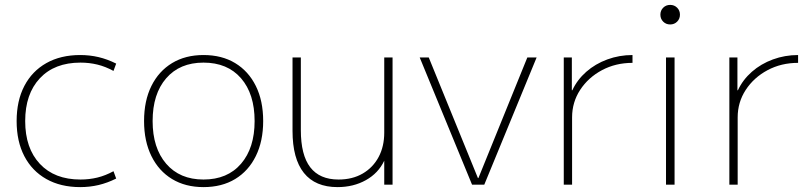

<svg xmlns="http://www.w3.org/2000/svg" viewBox="-20 -755 3302 785"><path d="M308 10Q228 10 169.5 -23Q111 -56 79.5 -116.5Q48 -177 48 -260Q48 -343 79.5 -403.5Q111 -464 169.5 -497Q228 -530 308 -530Q347 -530 383 -521.5Q419 -513 455 -495L444 -465Q411 -483 378 -491Q345 -499 309 -499Q203 -499 143 -435Q83 -371 83 -260Q83 -149 143 -85Q203 -21 309 -21Q345 -21 378 -29Q411 -37 444 -55L455 -25Q419 -7 383 1.5Q347 10 308 10Z M812 10Q738 10 683.5 -23Q629 -56 599 -117Q569 -178 569 -260Q569 -343 599 -403.5Q629 -464 683.5 -497Q738 -530 812 -530Q887 -530 941.5 -497Q996 -464 1026 -403.5Q1056 -343 1056 -260Q1056 -178 1026 -117Q996 -56 941.5 -23Q887 10 812 10ZM812 -21Q910 -21 965.5 -85.5Q1021 -150 1021 -260Q1021 -371 965.5 -435Q910 -499 812 -499Q715 -499 659.5 -435Q604 -371 604 -260Q604 -150 659.5 -85.5Q715 -21 812 -21Z M1360 10Q1269 10 1222.5 -48Q1176 -106 1176 -220V-520H1210V-223Q1210 -121 1248.5 -71Q1287 -21 1364 -21Q1421 -21 1463 -45.5Q1505 -70 1528 -113Q1551 -156 1551 -213V-520H1585V0H1551V-98Q1527 -47 1476 -18.5Q1425 10 1360 10Z M1910 0 1696 -520H1733L1934 -27H1936L2136 -520H2174L1960 0Z M2285 0V-520H2318V-386H2320Q2340 -429 2377 -461.5Q2414 -494 2463 -512Q2512 -530 2566 -530V-498Q2497 -498 2441 -468Q2385 -438 2352 -387.5Q2319 -337 2319 -275V0Z M2703 0V-520H2738V0ZM2720 -655Q2703 -655 2691.5 -666.5Q2680 -678 2680 -695Q2680 -712 2691.5 -723.5Q2703 -735 2720 -735Q2737 -735 2748.5 -723.5Q2760 -712 2760 -695Q2760 -678 2748.5 -666.5Q2737 -655 2720 -655Z M2962 0V-520H2995V-386H2997Q3017 -429 3054 -461.5Q3091 -494 3140 -512Q3189 -530 3243 -530V-498Q3174 -498 3118 -468Q3062 -438 3029 -387.5Q2996 -337 2996 -275V0Z"/></svg>

Font: M PLUS 2 Thin ExtraLight
Style: Regular
Weight: 250
Version: Version 1.001